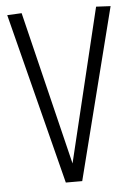

<svg xmlns="http://www.w3.org/2000/svg" viewBox="-51 -741 541 781"><g transform="rotate(-5 219.0 -351.0)"><path d="M186 0 8 -699 67 -702 220 -75 371 -702 430 -699 253 0Z"/></g></svg>

Font: Georama SemiCondensed Light
Style: Regular
Weight: 300
Width: 4
Designer: Jean-Baptiste Levee
Foundry: Production Type
Version: Version 1.000